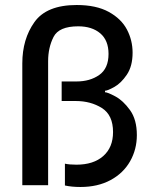

<svg xmlns="http://www.w3.org/2000/svg" viewBox="-20 -737 618 766"><path d="M172 -493V2H69V-484Q69 -581 117.5 -649Q166 -717 286 -717Q364 -717 414 -689.5Q464 -662 486.5 -619Q509 -576 509 -527Q509 -473 486 -439Q463 -405 436 -390Q409 -375 399 -375V-369Q409 -369 440 -352.5Q471 -336 498.5 -298Q526 -260 526 -198Q526 -141 499 -93.5Q472 -46 421 -18.5Q370 9 301 9Q266 9 239 3V-84Q257 -80 285 -80Q353 -80 392 -114.5Q431 -149 431 -210Q431 -278 386.5 -306Q342 -334 282 -334H226V-412H285Q339 -412 376 -438Q413 -464 413 -522Q413 -576 380 -604Q347 -632 292 -632Q215 -632 193.5 -589.5Q172 -547 172 -493Z"/></svg>

Font: Be Vietnam Medium
Style: Regular
Weight: 500
Designer: Gabriel Lam
Foundry: TypeRant
Version: Version 4.000